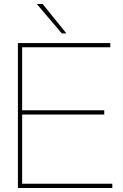

<svg xmlns="http://www.w3.org/2000/svg" viewBox="-20 -934 610 954"><path d="M69 0H538V-21H90V-365H498V-386H90V-699H528V-720H69ZM163 -914 287 -768H310L192 -914Z"/></svg>

Font: Aspekta 50
Style: Regular
Weight: 50
Designer: Ivo Dolenc
Version: Version 2.000